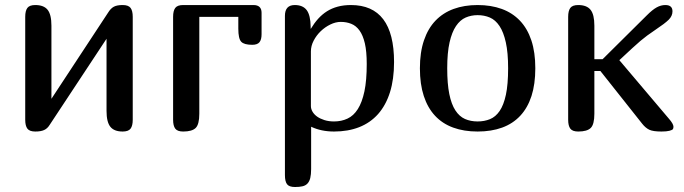

<svg xmlns="http://www.w3.org/2000/svg" viewBox="-20 -522 2713 762"><path d="M506.8 -455.1V-46.9Q506.8 -22.9 498.3 -11.5Q489.7 0 466.8 0Q433.1 0 418 -18.8Q402.8 -37.6 402.8 -82V-368.2L176.8 -25.9Q168 -11.7 155 -5.9Q142.1 0 120.1 0Q97.2 0 88.6 -11.5Q80.1 -22.9 80.1 -46.9V-455.1Q80.1 -479 88.6 -490.5Q97.2 -502 120.1 -502Q153.8 -502 168.9 -483.2Q184.1 -464.4 184.1 -419.9V-129.9L409.2 -472.2Q419.4 -488.8 431.9 -495.4Q444.3 -502 466.8 -502Q489.7 -502 498.3 -490.5Q506.8 -479 506.8 -455.1Z M667 -455.1Q667 -479 675.5 -490.5Q684.1 -502 707 -502H985.8Q1018.1 -502 1018.1 -471.2V-386.2Q1018.1 -364.7 1009.8 -354.5Q1001.5 -344.2 981 -344.2Q948.7 -344.2 937.3 -356.4Q925.8 -368.7 925.8 -408.2V-455.1H771V-70.8Q771 -28.3 756.6 -14.2Q742.2 0 707 0Q684.1 0 675.5 -11.5Q667 -22.9 667 -46.9Z M1110.8 172.9V-459Q1110.8 -502 1149.9 -502Q1182.1 -502 1197.3 -481.7Q1212.4 -461.4 1212.9 -416V-408.2H1213.9Q1227.1 -430.2 1242.9 -447.8Q1258.8 -465.3 1277.8 -477.3Q1296.9 -489.3 1320.3 -495.6Q1343.8 -502 1372.6 -502Q1543.9 -502 1543.9 -275.9Q1543.9 -207 1527.6 -155.5Q1511.2 -104 1480.5 -69.3Q1449.7 -34.7 1405.5 -17.3Q1361.3 0 1305.7 0Q1254.9 0 1214.8 -19V148.9Q1214.8 170.4 1211.4 184.3Q1208 198.2 1200.4 206.3Q1192.9 214.4 1180.7 217.3Q1168.5 220.2 1150.9 220.2Q1127.4 220.2 1119.1 209Q1110.8 197.8 1110.8 172.9ZM1435.5 -268.1Q1435.5 -317.9 1428 -350.1Q1420.4 -382.3 1406.7 -401.1Q1393.1 -419.9 1374 -427.5Q1355 -435.1 1332.5 -435.1Q1312 -435.1 1291 -424.8Q1270 -414.6 1252.9 -398.2Q1235.8 -381.8 1224.9 -360.8Q1213.9 -339.8 1213.9 -317.9V-101.1Q1213.9 -89.8 1220.2 -78.9Q1226.6 -67.9 1238.5 -59.3Q1250.5 -50.8 1267.6 -45.4Q1284.7 -40 1305.7 -40Q1335 -40 1359.1 -51.3Q1383.3 -62.5 1400.1 -89.1Q1417 -115.7 1426.3 -159.4Q1435.5 -203.1 1435.5 -268.1Z M1875.5 0Q1821.3 0 1778.6 -15.6Q1735.8 -31.2 1706.5 -62.7Q1677.2 -94.2 1661.9 -141.1Q1646.5 -188 1646.5 -251Q1646.5 -314.5 1662.6 -361.8Q1678.7 -409.2 1708.5 -440.2Q1738.3 -471.2 1780.5 -486.6Q1822.8 -502 1875.5 -502Q1928.7 -502 1971.2 -486.6Q2013.7 -471.2 2043.5 -439.9Q2073.2 -408.7 2088.9 -361.6Q2104.5 -314.5 2104.5 -251Q2104.5 -188 2089.4 -141.1Q2074.2 -94.2 2044.9 -62.7Q2015.6 -31.2 1972.9 -15.6Q1930.2 0 1875.5 0ZM1875.5 -40Q1902.3 -40 1924.6 -49.1Q1946.8 -58.1 1962.9 -81.5Q1979 -105 1987.8 -146Q1996.6 -187 1996.6 -251Q1996.6 -313 1987.5 -353.8Q1978.5 -394.5 1962.4 -418.7Q1946.3 -442.9 1924.1 -452.4Q1901.9 -461.9 1875.5 -461.9Q1850.1 -461.9 1828.1 -452.4Q1806.2 -442.9 1789.8 -418.7Q1773.4 -394.5 1764.2 -353.8Q1754.9 -313 1754.9 -251Q1754.9 -189.5 1763.2 -148.7Q1771.5 -107.9 1787.4 -83.7Q1803.2 -59.6 1825.4 -49.8Q1847.7 -40 1875.5 -40Z M2338.9 -419.9V-287.1H2371.6L2546.9 -460.9Q2569.3 -483.4 2586.2 -492.7Q2603 -502 2620.6 -502Q2648.9 -502 2648.9 -477.1Q2648.9 -458.5 2633.8 -443.6Q2618.7 -428.7 2582 -404.3Q2545.4 -379.9 2522 -359.9Q2499.5 -340.8 2438 -283.2L2634.8 -50.8Q2652.8 -30.3 2652.8 -19Q2652.8 -12.7 2650.4 -9.3Q2647.9 -5.9 2636.7 -2.9Q2625.5 0 2605 0Q2571.8 0 2556.9 -7.1Q2542 -14.2 2528.8 -30.8L2362.8 -240.2H2338.9V-70.8Q2338.9 -28.3 2324.5 -14.2Q2310.1 0 2274.9 0Q2252 0 2243.4 -11.5Q2234.9 -22.9 2234.9 -46.9V-455.1Q2234.9 -479 2243.4 -490.5Q2252 -502 2274.9 -502Q2308.6 -502 2323.7 -483.2Q2338.9 -464.4 2338.9 -419.9Z"/></svg>

Font: Marmelad
Style: Regular
Weight: 400
Designer: Manvel Shmavonyan
Foundry: Cyreal (www.cyreal.org)
Version: Version 1.000